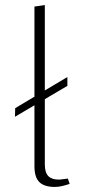

<svg xmlns="http://www.w3.org/2000/svg" viewBox="-20 -734 344 758"><path d="M196 4Q155 4 135.5 -15Q116 -34 116 -78V-708L157 -714V-85Q157 -53 170.5 -39Q184 -25 212 -25Q219 -25 228 -26.5Q237 -28 248 -29L255 -8Q240 -3 225.5 0.5Q211 4 196 4ZM39 -273 40 -307 246 -430V-395Z"/></svg>

Font: Ysabeau Infant ExtraLight
Style: Regular
Weight: 250
Designer: Christian Thalmann (Catharsis Fonts)
Version: Version 2.001;gftools[0.9.30]; featfreeze: ss01,ss02,lnum